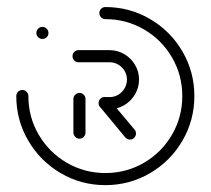

<svg xmlns="http://www.w3.org/2000/svg" viewBox="-20 -539 614 559"><path d="M211.5 -135.2Q204.4 -135.2 199.1 -140.6Q193.7 -145.9 193.7 -153V-250.7Q193.7 -258.1 199.1 -263.3Q204.4 -268.5 211.5 -268.5Q218.5 -268.5 223.7 -263.3Q228.9 -258.1 228.9 -250.7V-153Q228.9 -145.6 223.7 -140.4Q218.5 -135.2 211.5 -135.2ZM375.9 -150.4Q375.9 -143 370.7 -137.8Q365.6 -132.6 358.5 -132.6Q350.4 -132.6 344.8 -138.9L271.1 -227.8Q267 -232.6 267 -238.9Q267 -246.3 272.2 -251.5Q277.4 -256.7 284.4 -256.7Q293 -256.7 297.8 -250L371.9 -161.5Q375.9 -156.7 375.9 -150.4ZM85.9 -443Q85.9 -450.4 91.1 -455.6Q96.3 -460.7 103.3 -460.7Q110.7 -460.7 115.9 -455.6Q121.1 -450.4 121.1 -443Q121.1 -435.6 115.9 -430.6Q110.7 -425.6 103.3 -425.6Q96.3 -425.6 91.1 -430.7Q85.9 -435.9 85.9 -443ZM269.3 -501.1Q269.3 -508.5 274.4 -513.5Q279.6 -518.5 286.7 -518.5Q357 -518.5 416.7 -483.7Q476.3 -448.9 511.1 -389.3Q545.9 -329.6 545.9 -259.3Q545.9 -188.9 511.1 -129.3Q476.3 -69.6 416.7 -34.8Q357 0 286.7 0Q216.3 0 156.9 -34.8Q97.4 -69.6 62.4 -129.3Q27.4 -188.9 27.4 -259.3Q27.4 -266.7 32.6 -271.9Q37.8 -277 45.2 -277Q52.2 -277 57.4 -271.9Q62.6 -266.7 62.6 -259.3Q62.6 -198.1 92.8 -146.7Q123 -95.2 174.4 -65.2Q225.9 -35.2 286.7 -35.2Q347.8 -35.2 399.3 -65.2Q450.7 -95.2 480.7 -146.7Q510.7 -198.1 510.7 -259.3Q510.7 -320.4 480.7 -371.9Q450.7 -423.3 399.3 -453.3Q347.8 -483.3 286.7 -483.3Q279.3 -483.3 274.3 -488.5Q269.3 -493.7 269.3 -501.1ZM267 -238.9Q267 -246.3 272.2 -251.3Q277.4 -256.3 284.4 -256.3H298.9Q312.6 -256.3 324.3 -263.1Q335.9 -270 342.8 -281.9Q349.6 -293.7 349.6 -307.4Q349.6 -321.1 342.8 -332.6Q335.9 -344.1 324.3 -350.9Q312.6 -357.8 298.9 -357.8H208.5Q201.1 -357.8 196.1 -363Q191.1 -368.1 191.1 -375.6Q191.1 -383 196.3 -388Q201.5 -393 208.5 -393H298.9Q321.9 -393 341.7 -381.5Q361.5 -370 373.1 -350.2Q384.8 -330.4 384.8 -307.4Q384.8 -284.1 373.1 -264.3Q361.5 -244.4 341.7 -232.8Q321.9 -221.1 298.9 -221.1H284.4Q277 -221.1 272 -226.3Q267 -231.5 267 -238.9Z"/></svg>

Font: 26F Galaxy Sans Light
Style: Regular
Weight: 300
Designer: C₂₉H₂₅N₃O₅
Version: Version 1.100